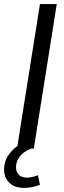

<svg xmlns="http://www.w3.org/2000/svg" viewBox="-34 -725 311 937"><path d="M49 0 161 -705H243L131 0ZM83 192Q37 192 11.5 167Q-14 142 -14 102Q-14 56 16.5 19.5Q47 -17 93 -36L118 0Q80 15 62 39.5Q44 64 44 91Q44 114 58 128Q72 142 97 142Q121 142 151 130L161 177Q145 183 125 187.5Q105 192 83 192Z"/></svg>

Font: Nunito Sans
Style: Italic
Weight: 400
Italic angle: -9°
Designer: Vernon Adams
Foundry: Vernon Adams
Version: Version 3.006; ttfautohint (v1.8.3)